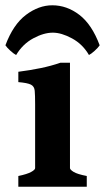

<svg xmlns="http://www.w3.org/2000/svg" viewBox="-40 -706 396 726"><path d="M29.3 0V-40.5Q62.5 -47.4 77.6 -55.7Q92.8 -64 92.8 -70.3V-312.5Q92.8 -346.2 91.3 -362.8Q89.8 -379.4 76.9 -386Q64 -392.6 29.3 -395.5V-434.6Q74.7 -440.4 113.8 -448.5Q152.8 -456.5 188.5 -468.8H224.6V-70.3Q224.6 -64.5 238.5 -55.9Q252.4 -47.4 288.1 -40.5V0ZM-19.5 -534.7Q9.8 -613.3 58.1 -649.7Q106.4 -686 157.7 -686Q212.9 -686 260.3 -649.7Q307.6 -613.3 336.9 -534.7Q331.1 -525.9 317.9 -513.9Q304.7 -502 296.4 -498Q272.5 -539.1 232.4 -560.8Q192.4 -582.5 159.7 -582.5Q125.5 -582.5 85.7 -561Q45.9 -539.6 21 -498Q12.7 -502 -0.5 -513.9Q-13.7 -525.9 -19.5 -534.7Z"/></svg>

Font: Gentium Book Plus
Style: Bold
Weight: 700
Designer: Victor Gaultney, Annie Olsen, Iska Routamaa, Becca Hirsbrunner
Foundry: SIL International
Version: Version 6.101